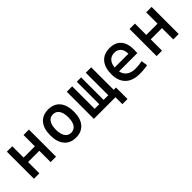

<svg xmlns="http://www.w3.org/2000/svg" viewBox="168 -1495 2594 2594"><g transform="rotate(-45 1465.0 -197.5)"><path d="M400.4 0V-216.3H185.5V0H82V-517.6H185.5V-301.3H400.4V-517.6H503.9V0Z M878.9 9.8Q771.5 9.8 711.9 -60.5Q652.3 -130.9 652.3 -258.8Q652.3 -387.2 711.9 -457.3Q771.5 -527.3 878.9 -527.3Q986.8 -527.3 1046.1 -457.3Q1105.5 -387.2 1105.5 -258.8Q1105.5 -130.9 1046.1 -60.5Q986.8 9.8 878.9 9.8ZM878.9 -83Q936 -83 967 -128.9Q998 -174.8 998 -258.8Q998 -343.3 967 -388.9Q936 -434.6 878.9 -434.6Q821.8 -434.6 790.8 -388.9Q759.8 -343.3 759.8 -258.8Q759.8 -174.8 790.8 -128.9Q821.8 -83 878.9 -83Z M1226.6 0V-517.6H1330.1V-87.9H1418V-517.6H1501V-87.9H1589.8V-517.6H1693.4V-87.9H1737.3V131.8H1639.6V0Z M2095.7 9.8Q1963.4 9.8 1891.4 -59.8Q1819.3 -129.4 1819.3 -259.8Q1819.3 -386.7 1880.4 -457Q1941.4 -527.3 2052.7 -527.3Q2157.7 -527.3 2215.1 -463.9Q2272.5 -400.4 2272.5 -279.3Q2272.5 -243.7 2269.5 -212.9H1919.9Q1933.6 -147.9 1981.4 -114.5Q2029.3 -81.1 2107.4 -81.1Q2139.6 -81.1 2170.9 -84.7Q2202.1 -88.4 2234.4 -94.7L2247.1 -3.9Q2201.2 4.9 2163.1 7.3Q2125 9.8 2095.7 9.8ZM1916 -292H2178.7Q2178.7 -361.8 2145.5 -399.2Q2112.3 -436.5 2053.7 -436.5Q1993.7 -436.5 1958 -398.9Q1922.4 -361.3 1916 -292Z M2744.1 0V-216.3H2529.3V0H2425.8V-517.6H2529.3V-301.3H2744.1V-517.6H2847.7V0Z"/></g></svg>

Font: Cascadia Mono PL
Style: Regular
Weight: 400
Monospace: yes
Designer: Aaron Bell
Foundry: Saja Typeworks
Version: Version 2404.023; ttfautohint (v1.8.4)